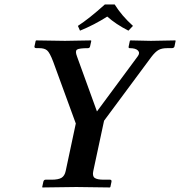

<svg xmlns="http://www.w3.org/2000/svg" viewBox="-20 -825 794 846"><path d="M485.4 -805.2Q515.6 -756.3 565.9 -710.9L545.9 -689.9Q490.2 -718.3 452.6 -752Q395 -715.3 332.5 -689.9L323.2 -710.9Q373 -743.2 441.9 -805.2ZM269.5 -71.8 314 -280.8 214.4 -553.2Q199.2 -593.3 187.5 -603Q175.8 -612.8 153.3 -612.8H141.1Q138.2 -612.8 136 -613.5Q133.8 -614.3 132.6 -616Q131.3 -617.7 131.8 -620.1L137.2 -645L139.6 -647Q253.4 -645 266.1 -645L380.4 -647L382.3 -645L377 -621.1Q375.5 -613.3 368.2 -612.8Q328.6 -612.8 319.3 -606.4Q310.1 -600.1 319.3 -576.2L407.2 -334L586.4 -576.2Q598.1 -591.3 588.1 -602.1Q578.1 -612.8 551.3 -612.8Q545.4 -612.8 546.9 -620.1L552.2 -645L554.7 -647Q633.3 -645 645 -645L752.4 -647L753.9 -645L749 -621.1Q747.6 -613.3 737.3 -612.8H716.3Q693.4 -612.8 679 -605Q664.6 -597.2 647 -574.2L438.5 -293L391.1 -71.8Q386.2 -49.3 397 -41.3Q407.7 -33.2 438 -33.2H464.8Q472.7 -33.2 471.2 -23.9L466.3 -1L463.9 1Q355 -1 316.4 -1L167 1L166 -1L170.9 -23.9Q172.9 -32.7 180.2 -33.2H207Q237.3 -33.2 251.2 -41.7Q265.1 -50.3 269.5 -71.8Z"/></svg>

Font: Linux Libertine Slanted
Style: Semibold Slanted
Weight: 600
Designer: Philipp H. Poll
Foundry: Philipp H. Poll
Version: Version 5.1.1